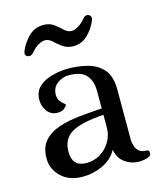

<svg xmlns="http://www.w3.org/2000/svg" viewBox="-105 -757 712 846"><g transform="rotate(-15 250.5 -333.5)"><path d="M168 12Q107 12 70.5 -23Q34 -58 34 -107Q34 -158 60.5 -187Q87 -216 130.5 -230Q174 -244 225.5 -249Q277 -254 326 -257V-336Q326 -383 302.5 -409.5Q279 -436 223 -436Q195 -436 170.5 -418Q146 -400 146 -366Q146 -350 154 -339Q162 -328 170 -322Q178 -316 178 -314Q178 -310 166.5 -299.5Q155 -289 135 -289Q104 -289 87 -312Q70 -335 70 -363Q70 -401 93.5 -423Q117 -445 154 -455Q191 -465 229 -465Q274 -465 316.5 -454Q359 -443 386.5 -412Q414 -381 414 -319V-86Q415 -76 419 -62Q423 -48 434.5 -37.5Q446 -27 466 -27Q473 -27 477 -24.5Q481 -22 481 -11Q481 -2 471 3Q461 8 448 10Q435 12 426 12Q389 12 360 -9.5Q331 -31 326 -69Q304 -29 260.5 -8.5Q217 12 168 12ZM200 -42Q234 -42 262.5 -59Q291 -76 308.5 -105.5Q326 -135 326 -171V-228Q223 -221 179 -195Q135 -169 135 -110Q135 -42 200 -42ZM276 -554Q248 -555 228.5 -569Q209 -583 194 -597.5Q179 -612 161 -612Q149 -612 131.5 -602.5Q114 -593 95 -570Q85 -559 70.5 -564Q56 -569 62 -588Q75 -621 103 -650Q131 -679 172 -679Q201 -679 220 -664.5Q239 -650 254.5 -635.5Q270 -621 287 -621Q299 -621 317 -631Q335 -641 353 -663Q361 -672 370.5 -671Q380 -670 385 -662Q390 -654 384 -641Q371 -609 343.5 -581.5Q316 -554 276 -554Z"/></g></svg>

Font: Alice
Style: Regular
Weight: 400
Designer: Ksenia Yerulevich
Foundry: Cyreal (http://www.cyreal.org/)
Version: Version 2.003; ttfautohint (v1.8.3)